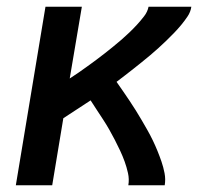

<svg xmlns="http://www.w3.org/2000/svg" viewBox="-20 -550 640 570"><path d="M27 0 115 -530H223L187 -317Q201 -326 214 -335Q227 -344 240 -353.5Q253 -363 266 -372.5Q279 -382 291.5 -392Q304 -402 316.5 -412Q329 -422 341 -432.5Q353 -443 364.5 -454Q376 -465 387 -477Q398 -489 408 -502Q418 -515 421 -530H548Q546 -515 537 -501.5Q528 -488 518 -476Q508 -464 496.5 -452Q485 -440 473.5 -429Q462 -418 450.5 -407.5Q439 -397 426.5 -386.5Q414 -376 401.5 -366Q389 -356 376.5 -346Q364 -336 351.5 -326.5Q339 -317 326 -307Q336 -293 345.5 -279Q355 -265 364.5 -251Q374 -237 383 -222.5Q392 -208 400.5 -193.5Q409 -179 417.5 -164Q426 -149 433.5 -133.5Q441 -118 447.5 -102Q454 -86 459.5 -70Q465 -54 468.5 -36Q472 -18 469 0H361Q364 -18 360 -36Q356 -54 350 -70.5Q344 -87 336.5 -103Q329 -119 321 -134.5Q313 -150 304.5 -165Q296 -180 286.5 -194.5Q277 -209 267.5 -223.5Q258 -238 249 -252Q229 -239 208.5 -225.5Q188 -212 168 -199L135 0Z"/></svg>

Font: Iosevka Curly SmBdEx
Style: Italic
Weight: 600
Width: 7
Italic angle: -9°
Monospace: yes
Designer: Belleve Invis
Foundry: Belleve Invis
Version: Version 11.1.0; ttfautohint (v1.8.3)